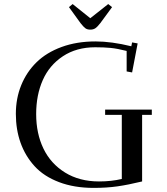

<svg xmlns="http://www.w3.org/2000/svg" viewBox="-20 -916 823 946"><path d="M58.1 -355Q58.1 -431.2 84.5 -496.1Q110.8 -561 159.9 -609.1Q209 -657.2 283.7 -684.6Q358.4 -711.9 450.2 -711.9Q529.3 -711.9 627 -688L630.9 -707L658.2 -702.1L630.9 -559.1L604 -564V-665Q557.6 -676.8 524.9 -679.9Q492.2 -683.1 449.2 -683.1Q356.9 -683.1 290 -638.9Q223.1 -594.7 190.7 -521.2Q158.2 -447.8 158.2 -354Q158.2 -258.3 194.1 -183.8Q230 -109.4 300.8 -65.7Q371.6 -22 467.8 -22Q528.8 -22 580.1 -34.2V-350.1H498V-376H728V-350.1H680.2V-22Q611.8 -5.4 558.6 2.2Q505.4 9.8 441.9 9.8Q345.7 9.8 271 -18.6Q196.3 -46.9 150.4 -97.2Q104.5 -147.5 81.3 -212.6Q58.1 -277.8 58.1 -355ZM319.8 -880.9 337.9 -896 424.8 -826.2 513.2 -896 532.2 -880.9 474.1 -801.8Q459.5 -783.2 449.5 -776.6Q439.5 -770 424.8 -770Q410.2 -770 401.1 -776.4Q392.1 -782.7 377 -801.8Z"/></svg>

Font: Dehuti
Style: Bold
Weight: 700
Version: Version 1.2